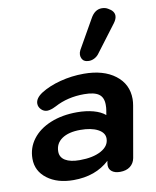

<svg xmlns="http://www.w3.org/2000/svg" viewBox="-89 -872 772 951"><g transform="rotate(-10 296.5 -397.0)"><path d="M21 -129Q21 -184 53.5 -227Q86 -270 144.5 -294Q203 -318 278 -318Q323 -318 360 -308Q397 -298 419 -279L423 -303Q425 -313 425 -330Q425 -367 402 -383.5Q379 -400 328 -400Q245 -400 180 -365Q152 -351 135 -351Q118 -351 105 -364Q92 -377 92 -394Q92 -421 127 -444Q168 -470 225.5 -485Q283 -500 344 -500Q443 -500 502 -455Q561 -410 561 -335Q561 -320 558 -303L513 -46Q508 -20 488.5 -5Q469 10 438 10Q412 10 397 -1.5Q382 -13 382 -33Q382 -40 383 -44L385 -55Q315 10 204 10Q123 10 72 -28.5Q21 -67 21 -129ZM400 -165Q400 -194 367 -211.5Q334 -229 279 -229Q220 -229 186.5 -206Q153 -183 153 -142Q153 -113 178.5 -97.5Q204 -82 251 -82Q318 -82 359 -104.5Q400 -127 400 -165ZM342 -595Q342 -606 348 -618L431 -764Q453 -804 488 -804Q506 -804 519 -796Q549 -780 549 -756Q549 -740 535 -721L430 -582Q421 -571 408 -564.5Q395 -558 381 -558Q368 -558 359 -563Q351 -567 346.5 -576Q342 -585 342 -595Z"/></g></svg>

Font: Kodchasan
Style: Bold Italic
Weight: 700
Italic angle: -10°
Version: Version 1.000; ttfautohint (v1.6)